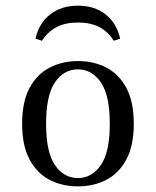

<svg xmlns="http://www.w3.org/2000/svg" viewBox="-20 -640 545 671"><path d="M252.4 11.3Q196.8 11.3 152.8 -11.7Q108.9 -34.7 83.1 -83.1Q57.3 -131.5 57.3 -207.3Q57.3 -283.9 83.1 -332.3Q108.9 -380.6 153.2 -403.6Q197.6 -426.6 252.4 -426.6Q308.1 -426.6 352 -403.6Q396 -380.6 421.8 -332.3Q447.6 -283.9 447.6 -207.3Q447.6 -131.5 421.8 -83.1Q396 -34.7 352 -11.7Q308.1 11.3 252.4 11.3ZM252.4 -17.7Q300.8 -17.7 332.3 -62.9Q363.7 -108.1 363.7 -207.3Q363.7 -307.3 332.3 -352.4Q300.8 -397.6 252.4 -397.6Q203.2 -397.6 172.2 -352.4Q141.1 -307.3 141.1 -207.3Q141.1 -108.1 172.2 -62.9Q203.2 -17.7 252.4 -17.7ZM252.4 -620.2Q310.5 -620.2 349.2 -589.5Q387.9 -558.9 400 -504.8L377.4 -497.6Q357.3 -529.8 326.6 -545.6Q296 -561.3 252.4 -561.3Q208.9 -561.3 178.2 -545.6Q147.6 -529.8 126.6 -497.6L104 -504.8Q116.1 -558.9 155.2 -589.5Q194.4 -620.2 252.4 -620.2Z"/></svg>

Font: Playfair 5pt SemiExpanded Light
Style: Regular
Weight: 400
Version: Version 2.203